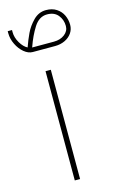

<svg xmlns="http://www.w3.org/2000/svg" viewBox="-167 -902 566 951"><g transform="rotate(-15 116.5 -426.0)"><path d="M92.4 0H119.5V-560.2H92.4ZM58.8 -690.7Q59.3 -691.6 60.2 -694.4Q78.1 -745.9 104.5 -787.9Q131 -830 172.3 -830Q209.1 -830 228.4 -806.3Q247.7 -782.6 247.7 -750.5Q247.7 -724.7 225.6 -707.7Q203.6 -690.7 170.5 -690.7ZM-15.2 -789.1V-800.1H-37.2V-789.1Q-37.2 -760.6 -23.4 -732.3Q-9.7 -704 11.9 -686.1Q33.5 -668.2 56.1 -668.2H170.5Q198.5 -668.2 221.3 -679Q244 -689.8 256.9 -708.6Q269.8 -727.5 269.8 -750.5Q269.8 -776.7 259 -799.9Q248.2 -823.1 226.1 -837.5Q204 -852 172.3 -852Q135.1 -852 107.5 -824.2Q80 -796.4 64.8 -764.2Q49.6 -732.1 38.1 -699Q37.7 -697.6 37.2 -696.7Q17 -706.8 0.9 -734.1Q-15.2 -761.5 -15.2 -789.1Z"/></g></svg>

Font: Arad-FD-VF Thin
Style: Regular
Weight: 100
Designer: Mohammad Darvishi
Version: Version 1.010;September 21, 2024;FontCreator 15.0.0.2992 64-